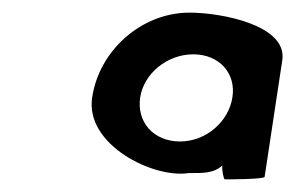

<svg xmlns="http://www.w3.org/2000/svg" viewBox="-20 -788 467 304"><path d="M126 -634C114 -559 223 -505 279 -514C300 -514 318 -513 332 -526C331 -520 334 -504 336 -504C339 -504 398 -504 399 -508L427 -693C435 -748 331 -768 280 -768C204 -768 137 -708 126 -634ZM202 -634C208 -672 245 -702 286 -702C327 -702 354 -672 348 -634C342 -595 306 -564 265 -564C223 -564 196 -595 202 -634Z"/></svg>

Font: Ampere
Style: SCCndIta
Weight: 400
Version: Version 1